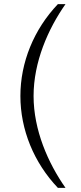

<svg xmlns="http://www.w3.org/2000/svg" viewBox="-20 -755 394 932"><path d="M261 157H298C213 36 143 -124 143 -289C143 -454 213 -614 298 -735H261C144 -612 79 -452 79 -289C79 -126 144 34 261 157Z"/></svg>

Font: Archivo ExtraLight
Style: Regular
Weight: 200
Designer: Hector Gatti
Foundry: Omnibus-Type
Version: Version 2.001